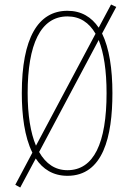

<svg xmlns="http://www.w3.org/2000/svg" viewBox="-20 -772 578 854"><path d="M480 -358C480 -465 466 -558 434 -623L497 -741L474 -752L419 -649C387 -696 342 -724 280 -724C149 -724 77 -602 77 -358C77 -260 89 -163 124 -93L48 50L70 62L139 -67C170 -20 216 10 280 10C439 10 480 -165 480 -358ZM103 -358C103 -574 160 -699 280 -699C335 -699 376 -672 405 -622L140 -124C116 -181 103 -260 103 -358ZM454 -358C454 -135 397 -15 280 -15C226 -15 184 -43 154 -96L419 -594C442 -537 454 -457 454 -358Z"/></svg>

Font: Noto Sans Myanmar UI ExtraCondensed Thin
Style: Regular
Weight: 100
Width: 2
Designer: Monotype Design Team
Foundry: Monotype Imaging Inc.
Version: Version 2.103